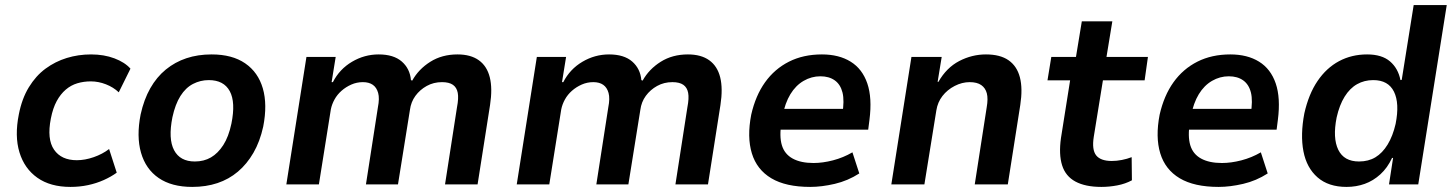

<svg xmlns="http://www.w3.org/2000/svg" viewBox="-20 -725 5713 755"><path d="M257 10Q178 10 127 -26Q76 -62 56.5 -126Q37 -190 54 -275Q66 -337 93.5 -382Q121 -427 159 -455Q197 -483 242.5 -497Q288 -511 338 -511Q389 -511 430 -495.5Q471 -480 493 -455L447 -362Q426 -382 396.5 -393.5Q367 -405 337 -405Q309 -405 284 -397.5Q259 -390 238.5 -372.5Q218 -355 203 -327.5Q188 -300 180 -259Q164 -178 192.5 -136.5Q221 -95 282 -95Q314 -95 348.5 -107Q383 -119 409 -139L439 -46Q417 -30 388 -17Q359 -4 326 3Q293 10 257 10Z M736 10Q655 10 604 -25Q553 -60 534.5 -124.5Q516 -189 533 -275Q546 -334 571 -378Q596 -422 632 -451.5Q668 -481 713 -496Q758 -511 812 -511Q893 -511 944 -476Q995 -441 1013.5 -377.5Q1032 -314 1015 -227Q1002 -168 976.5 -124Q951 -80 915.5 -50Q880 -20 835 -5Q790 10 736 10ZM746 -90Q782 -90 809.5 -106Q837 -122 858 -154.5Q879 -187 890 -239Q907 -323 883.5 -366.5Q860 -410 801 -410Q768 -410 739 -395Q710 -380 689.5 -347.5Q669 -315 658 -264Q641 -179 664.5 -134.5Q688 -90 746 -90Z M1106 0 1185 -501H1300L1284 -402H1289Q1315 -453 1364 -482Q1413 -511 1469 -511Q1528 -511 1560 -483Q1592 -455 1596 -410L1601 -408Q1626 -453 1672 -482Q1718 -511 1779 -511Q1831 -511 1863 -488Q1895 -465 1906 -421Q1917 -377 1907 -312L1858 0H1730L1777 -303Q1784 -339 1780 -360Q1776 -381 1761 -391.5Q1746 -402 1718 -402Q1685 -402 1658 -387Q1631 -372 1613.5 -348Q1596 -324 1592 -293L1545 0H1419L1466 -303Q1473 -338 1467 -359.5Q1461 -381 1446 -391.5Q1431 -402 1407 -402Q1383 -402 1361.5 -392.5Q1340 -383 1323 -368Q1306 -353 1295.5 -334Q1285 -315 1281 -295L1234 0Z M2012 0 2091 -501H2206L2190 -402H2195Q2221 -453 2270 -482Q2319 -511 2375 -511Q2434 -511 2466 -483Q2498 -455 2502 -410L2507 -408Q2532 -453 2578 -482Q2624 -511 2685 -511Q2737 -511 2769 -488Q2801 -465 2812 -421Q2823 -377 2813 -312L2764 0H2636L2683 -303Q2690 -339 2686 -360Q2682 -381 2667 -391.5Q2652 -402 2624 -402Q2591 -402 2564 -387Q2537 -372 2519.5 -348Q2502 -324 2498 -293L2451 0H2325L2372 -303Q2379 -338 2373 -359.5Q2367 -381 2352 -391.5Q2337 -402 2313 -402Q2289 -402 2267.5 -392.5Q2246 -383 2229 -368Q2212 -353 2201.5 -334Q2191 -315 2187 -295L2140 0Z M3166 10Q3070 10 3013 -24Q2956 -58 2936.5 -122Q2917 -186 2934 -274Q2951 -349 2988.5 -401.5Q3026 -454 3082.5 -482.5Q3139 -511 3212 -511Q3279 -511 3325 -482.5Q3371 -454 3390.5 -397Q3410 -340 3399 -254L3394 -215H3029L3042 -297H3311L3292 -275Q3301 -329 3293 -361Q3285 -393 3262.5 -409Q3240 -425 3206 -425Q3171 -425 3140 -407Q3109 -389 3088 -354.5Q3067 -320 3057 -268L3053 -244Q3044 -189 3054.5 -154Q3065 -119 3097 -101.5Q3129 -84 3179 -84Q3215 -84 3255.5 -94.5Q3296 -105 3332 -126L3359 -43Q3314 -14 3262.5 -2Q3211 10 3166 10Z M3485 0 3564 -501H3683L3667 -403H3670Q3702 -459 3752 -485Q3802 -511 3857 -511Q3913 -511 3946 -488Q3979 -465 3990.5 -421Q4002 -377 3992 -312L3943 0H3813L3860 -303Q3866 -337 3860.5 -358Q3855 -379 3838.5 -390.5Q3822 -402 3793 -402Q3763 -402 3734 -387Q3705 -372 3686 -347.5Q3667 -323 3662 -291L3615 0Z M4311 10Q4248 10 4209 -11Q4170 -32 4156.5 -75Q4143 -118 4152 -182L4188 -409H4099L4114 -501H4211L4234 -641H4354L4331 -501H4494L4481 -409H4317L4281 -187Q4273 -136 4290.5 -114Q4308 -92 4352 -92Q4371 -92 4391.5 -96Q4412 -100 4430 -107L4431 -16Q4405 -2 4373.5 4Q4342 10 4311 10Z M4772 10Q4676 10 4619 -24Q4562 -58 4542.5 -122Q4523 -186 4540 -274Q4557 -349 4594.5 -401.5Q4632 -454 4688.5 -482.5Q4745 -511 4818 -511Q4885 -511 4931 -482.5Q4977 -454 4996.5 -397Q5016 -340 5005 -254L5000 -215H4635L4648 -297H4917L4898 -275Q4907 -329 4899 -361Q4891 -393 4868.5 -409Q4846 -425 4812 -425Q4777 -425 4746 -407Q4715 -389 4694 -354.5Q4673 -320 4663 -268L4659 -244Q4650 -189 4660.5 -154Q4671 -119 4703 -101.5Q4735 -84 4785 -84Q4821 -84 4861.5 -94.5Q4902 -105 4938 -126L4965 -43Q4920 -14 4868.5 -2Q4817 10 4772 10Z M5275 10Q5204 10 5161 -27.5Q5118 -65 5105.5 -130Q5093 -195 5109 -279Q5126 -355 5161 -406.5Q5196 -458 5245.5 -484.5Q5295 -511 5356 -511Q5414 -511 5446 -483.5Q5478 -456 5487 -410L5492 -411L5539 -705H5669L5557 0H5442L5458 -104H5454Q5436 -65 5408 -39.5Q5380 -14 5346.5 -2Q5313 10 5275 10ZM5324 -90Q5361 -90 5388.5 -106.5Q5416 -123 5436.5 -156.5Q5457 -190 5468 -238Q5484 -319 5461.5 -364.5Q5439 -410 5380 -410Q5345 -410 5316.5 -394Q5288 -378 5267.5 -345Q5247 -312 5236 -263Q5220 -182 5242.5 -136Q5265 -90 5324 -90Z"/></svg>

Font: Nunito Sans 7pt SemiCondensed
Style: Bold Italic
Weight: 700
Width: 4
Italic angle: -9°
Designer: Vernon Adams
Foundry: Vernon Adams
Version: Version 3.101;gftools[0.9.27]